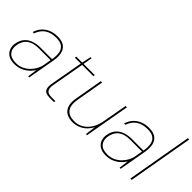

<svg xmlns="http://www.w3.org/2000/svg" viewBox="8 -1353 1998 1998"><g transform="rotate(45 1006.5 -354.0)"><path d="M167 12Q113 12 79 -10Q45 -32 32 -68Q19 -104 26 -145Q36 -200 65 -234.5Q94 -269 140 -285.5Q186 -302 243 -302H412Q423 -360 415 -402.5Q407 -445 376 -468Q345 -491 287 -491Q212 -491 163 -459Q114 -427 90 -359H70Q87 -412 119.5 -445.5Q152 -479 195 -495Q238 -511 285 -511Q354 -511 389.5 -483.5Q425 -456 434 -409.5Q443 -363 433 -306L379 0H363L377 -107Q369 -93 352.5 -73Q336 -53 310.5 -33.5Q285 -14 250 -1Q215 12 167 12ZM174 -7Q222 -7 260.5 -25.5Q299 -44 327 -73Q355 -102 372 -135Q389 -168 394 -197L409 -284H241Q175 -284 135 -265.5Q95 -247 75 -215.5Q55 -184 48 -145Q37 -84 69 -45.5Q101 -7 174 -7Z M680 0Q644 0 621.5 -11Q599 -22 591.5 -49Q584 -76 592 -122L656 -481H569L572 -499H659L681 -600H697L679 -499H844L841 -481H676L612 -122Q602 -67 619.5 -42.5Q637 -18 687 -18H746L742 0Z M1026 12Q975 12 937 -8.5Q899 -29 882.5 -73.5Q866 -118 879 -191L933 -499H953L900 -196Q883 -100 917.5 -54Q952 -8 1032 -8Q1086 -8 1130.5 -34Q1175 -60 1206.5 -109.5Q1238 -159 1250 -231L1298 -499H1318L1229 0H1213L1228 -115Q1189 -46 1135 -17Q1081 12 1026 12Z M1512 12Q1458 12 1424 -10Q1390 -32 1377 -68Q1364 -104 1371 -145Q1381 -200 1410 -234.5Q1439 -269 1485 -285.5Q1531 -302 1588 -302H1757Q1768 -360 1760 -402.5Q1752 -445 1721 -468Q1690 -491 1632 -491Q1557 -491 1508 -459Q1459 -427 1435 -359H1415Q1432 -412 1464.5 -445.5Q1497 -479 1540 -495Q1583 -511 1630 -511Q1699 -511 1734.5 -483.5Q1770 -456 1779 -409.5Q1788 -363 1778 -306L1724 0H1708L1722 -107Q1714 -93 1697.5 -73Q1681 -53 1655.5 -33.5Q1630 -14 1595 -1Q1560 12 1512 12ZM1519 -7Q1567 -7 1605.5 -25.5Q1644 -44 1672 -73Q1700 -102 1717 -135Q1734 -168 1739 -197L1754 -284H1586Q1520 -284 1480 -265.5Q1440 -247 1420 -215.5Q1400 -184 1393 -145Q1382 -84 1414 -45.5Q1446 -7 1519 -7Z M1867 0 1993 -720H2013L1887 0Z"/></g></svg>

Font: DM Sans 20pt Thin
Style: Italic
Weight: 250
Italic angle: -10°
Version: Version 4.004;gftools[0.9.30]